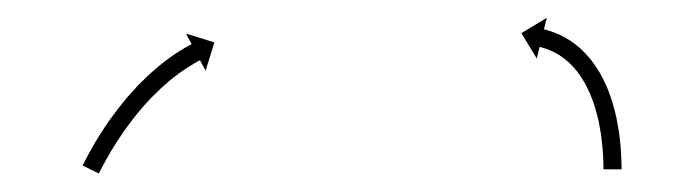

<svg xmlns="http://www.w3.org/2000/svg" viewBox="-20 -581 769 212"><path d="M72.1 -400C71.8 -399.4 71.5 -398.8 71.3 -398.2L89.2 -389.4C89.5 -390 89.8 -390.5 90.1 -391.1L90.1 -391.1L90 -391.1C90.9 -392.7 91.7 -394.4 92.5 -396C92.5 -396 92.5 -396 92.5 -396C92.5 -396 92.5 -395.9 92.5 -395.9C93.8 -398.5 95.2 -401 96.5 -403.5C96.5 -403.5 96.5 -403.5 96.5 -403.4C96.5 -403.4 96.5 -403.4 96.5 -403.4C98.3 -406.6 100.1 -409.9 102 -413C102 -413 102 -413 101.9 -413C101.9 -413 101.9 -413 101.9 -413C104.2 -416.7 106.5 -420.4 108.8 -424.1C108.8 -424.1 108.8 -424.1 108.8 -424.1C108.7 -424.1 108.7 -424 108.7 -424C111.4 -428.1 114.1 -432.2 116.9 -436.2C116.9 -436.2 116.9 -436.2 116.8 -436.1C116.8 -436.1 116.8 -436.1 116.8 -436.1C119.8 -440.3 122.9 -444.5 126.1 -448.7C126.1 -448.7 126.1 -448.7 126 -448.6C126 -448.6 126 -448.6 126 -448.6C129.3 -452.8 132.7 -457 136.2 -461.1C136.2 -461.1 136.1 -461 136.1 -461C136.1 -461 136 -460.9 136 -460.9C139.6 -465 143.2 -469 146.9 -472.9C146.9 -472.9 146.8 -472.8 146.8 -472.8C146.8 -472.8 146.7 -472.7 146.7 -472.7C150.4 -476.4 154.1 -480.1 157.8 -483.6C157.8 -483.6 157.8 -483.6 157.8 -483.6C157.7 -483.5 157.7 -483.5 157.7 -483.5C161.3 -486.7 164.9 -489.9 168.6 -493C168.6 -493 168.6 -493 168.5 -493C168.5 -492.9 168.5 -492.9 168.5 -492.9C171.8 -495.6 175.3 -498.2 178.7 -500.8C178.7 -500.8 178.7 -500.8 178.7 -500.7C178.6 -500.7 178.6 -500.7 178.6 -500.7C181.6 -502.8 184.6 -504.8 187.6 -506.8C187.6 -506.8 187.6 -506.8 187.5 -506.8C187.5 -506.8 187.5 -506.7 187.5 -506.7C189.8 -508.2 192.2 -509.7 194.6 -511.1C194.6 -511.1 194.6 -511.1 194.6 -511.1C194.5 -511.1 194.5 -511 194.5 -511C196.1 -511.9 197.7 -512.8 199.2 -513.7C199.2 -513.7 199.2 -513.7 199.2 -513.6C199.2 -513.6 199.2 -513.6 199.2 -513.6C199.7 -513.9 200.3 -514.2 200.9 -514.5L207 -502.9L216.7 -534.2L185.4 -543.9L191.6 -532.2C191 -531.9 190.4 -531.6 189.8 -531.3C189.8 -531.3 189.8 -531.3 189.8 -531.3C189.7 -531.3 189.7 -531.3 189.7 -531.3C188 -530.3 186.3 -529.4 184.6 -528.4C184.6 -528.4 184.6 -528.4 184.6 -528.4C184.6 -528.4 184.5 -528.4 184.5 -528.4C181.9 -526.8 179.4 -525.3 176.8 -523.7C176.8 -523.7 176.8 -523.7 176.8 -523.6C176.7 -523.6 176.7 -523.6 176.7 -523.6C173.4 -521.5 170.2 -519.3 167 -517C167 -517 167 -517 167 -517C166.9 -516.9 166.9 -516.9 166.9 -516.9C163.2 -514.2 159.5 -511.4 156 -508.5C156 -508.5 155.9 -508.5 155.9 -508.4C155.8 -508.4 155.8 -508.4 155.8 -508.4C151.9 -505.1 148 -501.7 144.3 -498.3C144.3 -498.3 144.2 -498.3 144.2 -498.2C144.1 -498.2 144.1 -498.2 144.1 -498.2C140.1 -494.4 136.3 -490.6 132.4 -486.7C132.4 -486.7 132.4 -486.7 132.4 -486.6C132.3 -486.6 132.3 -486.6 132.3 -486.6C128.5 -482.5 124.7 -478.3 121 -474.1C121 -474.1 121 -474.1 120.9 -474C120.9 -474 120.9 -474 120.9 -474C117.3 -469.7 113.7 -465.3 110.3 -460.9C110.3 -460.9 110.2 -460.9 110.2 -460.9C110.2 -460.8 110.2 -460.8 110.2 -460.8C106.9 -456.5 103.7 -452.1 100.5 -447.7C100.5 -447.7 100.5 -447.6 100.5 -447.6C100.4 -447.6 100.4 -447.6 100.4 -447.6C97.5 -443.4 94.7 -439.2 92 -434.9C92 -434.9 91.9 -434.9 91.9 -434.9C91.9 -434.8 91.9 -434.8 91.9 -434.8C89.5 -431 87.1 -427.1 84.7 -423.2C84.7 -423.2 84.7 -423.2 84.7 -423.2C84.7 -423.1 84.7 -423.1 84.7 -423.1C82.8 -419.8 80.9 -416.5 79 -413.1C79 -413.1 79 -413.1 79 -413.1C79 -413 78.9 -413 78.9 -413C77.5 -410.4 76.1 -407.8 74.8 -405.2C74.8 -405.2 74.8 -405.2 74.8 -405.2C74.7 -405.1 74.7 -405.1 74.7 -405.1C73.9 -403.4 73 -401.7 72.2 -400L72.1 -400ZM646.3 -395.9C646.3 -395.3 646.3 -394.6 646.3 -394L666.3 -394C666.3 -394.7 666.3 -395.4 666.3 -396C666.3 -396 666.3 -396 666.3 -396.1C666.3 -396.1 666.3 -396.1 666.3 -396.1C666.3 -398 666.2 -399.9 666.2 -401.8C666.2 -401.8 666.2 -401.8 666.2 -401.9C666.2 -401.9 666.2 -401.9 666.2 -401.9C666.1 -404.9 666 -407.9 665.8 -410.8C665.8 -410.8 665.8 -410.9 665.8 -410.9C665.8 -410.9 665.8 -411 665.8 -411C665.6 -414.8 665.3 -418.7 665 -422.5C665 -422.5 664.9 -422.6 664.9 -422.6C664.9 -422.7 664.9 -422.7 664.9 -422.7C664.5 -427.3 663.9 -431.8 663.3 -436.4C663.3 -436.4 663.3 -436.4 663.2 -436.5C663.2 -436.5 663.2 -436.6 663.2 -436.6C662.4 -441.6 661.5 -446.7 660.5 -451.7C660.5 -451.7 660.4 -451.8 660.4 -451.9C660.4 -451.9 660.4 -452 660.4 -452C659.2 -457.4 657.8 -462.7 656.2 -468C656.2 -468 656.2 -468.1 656.2 -468.2C656.1 -468.2 656.1 -468.3 656.1 -468.3C654.4 -473.8 652.4 -479.2 650.3 -484.5C650.3 -484.5 650.2 -484.6 650.2 -484.7C650.2 -484.8 650.1 -484.9 650.1 -484.9C647.8 -490.2 645.2 -495.4 642.4 -500.4C642.4 -500.4 642.3 -500.5 642.3 -500.6C642.2 -500.7 642.2 -500.8 642.2 -500.8C639.2 -505.7 636 -510.4 632.6 -514.9C632.6 -514.9 632.5 -515 632.5 -515.1C632.4 -515.2 632.3 -515.3 632.3 -515.3C628.8 -519.5 625.2 -523.4 621.3 -527.1C621.3 -527.1 621.2 -527.2 621.1 -527.3C621 -527.4 620.9 -527.5 620.9 -527.5C617.2 -530.6 613.4 -533.6 609.3 -536.4C609.3 -536.4 609.2 -536.4 609.1 -536.5C609 -536.6 608.9 -536.6 608.9 -536.6C605.4 -538.8 601.8 -540.8 598.1 -542.6C598.1 -542.6 598 -542.6 597.9 -542.7C597.8 -542.7 597.7 -542.7 597.7 -542.7C594.8 -544 591.9 -545.2 588.9 -546.2C588.9 -546.2 588.8 -546.3 588.8 -546.3C588.7 -546.3 588.6 -546.3 588.6 -546.3C586.7 -546.9 584.7 -547.5 582.8 -548.1C582.8 -548.1 582.7 -548.1 582.7 -548.1C582.7 -548.1 582.6 -548.1 582.6 -548.1C582 -548.3 581.3 -548.5 580.6 -548.6L583.8 -561.4L555.7 -544.4L572.7 -516.4L575.8 -529.2C576.4 -529 577.1 -528.9 577.7 -528.7C577.7 -528.7 577.6 -528.7 577.6 -528.8C577.6 -528.8 577.5 -528.8 577.5 -528.8C579.2 -528.3 580.9 -527.8 582.5 -527.3C582.5 -527.3 582.5 -527.3 582.4 -527.3C582.3 -527.3 582.2 -527.4 582.2 -527.4C584.8 -526.5 587.3 -525.5 589.7 -524.4C589.7 -524.4 589.6 -524.4 589.6 -524.5C589.5 -524.5 589.4 -524.6 589.4 -524.6C592.5 -523.1 595.5 -521.4 598.5 -519.6C598.5 -519.6 598.4 -519.6 598.3 -519.7C598.2 -519.8 598.1 -519.8 598.1 -519.8C601.5 -517.5 604.7 -515 607.9 -512.3C607.9 -512.3 607.8 -512.4 607.7 -512.5C607.6 -512.6 607.5 -512.7 607.5 -512.7C610.8 -509.5 614 -506 617 -502.5C617 -502.5 616.9 -502.6 616.8 -502.7C616.7 -502.8 616.7 -502.9 616.7 -502.9C619.7 -498.9 622.5 -494.7 625.1 -490.4C625.1 -490.4 625 -490.5 625 -490.6C624.9 -490.7 624.9 -490.8 624.9 -490.8C627.4 -486.2 629.7 -481.5 631.9 -476.7C631.9 -476.7 631.8 -476.8 631.8 -476.9C631.7 -477 631.7 -477.1 631.7 -477.1C633.7 -472.2 635.5 -467.2 637.1 -462.1C637.1 -462.1 637.1 -462.2 637.1 -462.3C637 -462.4 637 -462.4 637 -462.4C638.4 -457.5 639.7 -452.5 640.9 -447.5C640.9 -447.5 640.9 -447.5 640.9 -447.6C640.9 -447.6 640.9 -447.7 640.9 -447.7C641.8 -443 642.7 -438.2 643.5 -433.4C643.5 -433.4 643.5 -433.5 643.5 -433.5C643.5 -433.5 643.5 -433.6 643.5 -433.6C644.1 -429.3 644.6 -425 645 -420.6C645 -420.6 645 -420.7 645 -420.7C645 -420.7 645 -420.8 645 -420.8C645.4 -417.1 645.6 -413.4 645.9 -409.7C645.9 -409.7 645.9 -409.8 645.9 -409.8C645.9 -409.8 645.9 -409.9 645.9 -409.9C646 -407 646.1 -404.2 646.2 -401.3C646.2 -401.3 646.2 -401.3 646.2 -401.4C646.2 -401.4 646.2 -401.4 646.2 -401.4C646.2 -399.6 646.3 -397.7 646.3 -395.9C646.3 -395.9 646.3 -395.9 646.3 -395.9C646.3 -395.9 646.3 -395.9 646.3 -395.9Z"/></svg>

Font: FRB American Cursive Just Arrows Extralight
Style: Italic
Weight: 200
Italic angle: -25°
Version: Version 2.0;Modular Font Editor K font №1